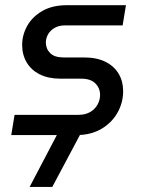

<svg xmlns="http://www.w3.org/2000/svg" viewBox="-20 -531 567 754"><path d="M24.2 -0.6 37.2 -80H288.2Q315.2 -80 334 -91Q352.8 -102 362.9 -120.1Q373 -138.2 373 -158.2Q373 -185 354.5 -203.5Q336 -222 299.2 -222H217.2Q169.8 -222 136.1 -239Q102.4 -256 84.7 -286Q67 -316 67 -354.4Q67 -394 87.1 -429.8Q107.2 -465.6 146.5 -488.1Q185.8 -510.6 242.8 -510.6H474.6L461.6 -431.2H234.6Q211.4 -431.2 194.7 -421.6Q178 -412 169.3 -397.2Q160.6 -382.4 160 -365Q160 -339.4 177 -322.4Q194 -305.4 229.4 -305.4H309.6Q360.4 -305.4 394.4 -288.2Q428.4 -271 446 -241.3Q463.6 -211.6 463.6 -173Q463.6 -127.8 441.3 -88.3Q419 -48.8 377.9 -24.7Q336.8 -0.6 280.4 -0.6ZM96.4 203 213.4 -20H304L185.4 203Z"/></svg>

Font: MuseoModerno Thin
Style: Italic
Weight: 100
Italic angle: -9°
Designer: Pablo Cosgaya, Héctor Gatti, Marcela Romero, and the Authors of The MuseoModerno Project.
Foundry: Omnibus-Type Team
Version: Version 1.003